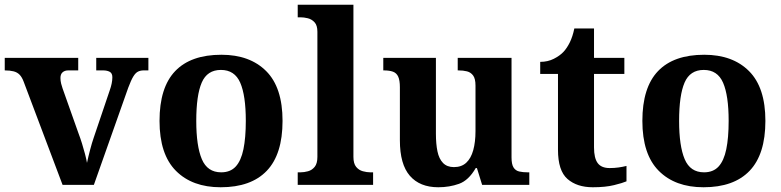

<svg xmlns="http://www.w3.org/2000/svg" viewBox="-20 -780 3296 810"><path d="M80 -435Q73 -454 63 -464.5Q53 -475 37.5 -479Q22 -483 0 -483V-536H310V-483H268Q253 -483 244 -475Q235 -467 235 -451Q235 -439 238 -427Q241 -415 244 -407L311 -218Q319 -197 326 -174.5Q333 -152 338.5 -131Q344 -110 347 -93Q352 -117 360 -147.5Q368 -178 375 -198L443 -399Q448 -413 451 -427Q454 -441 454 -454Q454 -471 443 -477Q432 -483 415 -483H386V-536H606V-483H586Q573 -483 562.5 -478Q552 -473 542.5 -457.5Q533 -442 521 -410L376 0H244Z M911 10Q791 10 722 -59.5Q653 -129 653 -270Q653 -411 719 -480Q785 -549 914 -549Q1034 -549 1103 -480Q1172 -411 1172 -270Q1172 -129 1105.5 -59.5Q1039 10 911 10ZM913 -53Q952 -53 974.5 -77.5Q997 -102 1007 -150.5Q1017 -199 1017 -270Q1017 -377 993.5 -431Q970 -485 912 -485Q854 -485 831 -431.5Q808 -378 808 -270Q808 -164 831.5 -108.5Q855 -53 913 -53Z M1236 0V-53H1248Q1263 -53 1279.5 -57.5Q1296 -62 1307.5 -76Q1319 -90 1319 -118V-646Q1319 -673 1307 -686Q1295 -699 1278.5 -703Q1262 -707 1248 -707H1236V-760H1471V-118Q1471 -90 1482.5 -76Q1494 -62 1511 -57.5Q1528 -53 1542 -53H1554V0Z M1829 10Q1751 10 1709 -38.5Q1667 -87 1667 -188V-412Q1667 -441 1660 -456.5Q1653 -472 1638 -477.5Q1623 -483 1599 -483H1597V-536H1819V-216Q1819 -173 1825.5 -141.5Q1832 -110 1849 -92.5Q1866 -75 1895 -75Q1927 -75 1947 -93.5Q1967 -112 1976.5 -146.5Q1986 -181 1986 -227V-419Q1986 -448 1976 -461.5Q1966 -475 1950 -479Q1934 -483 1914 -483H1911V-536H2138V-116Q2138 -87 2146.5 -73.5Q2155 -60 2170.5 -56.5Q2186 -53 2205 -53H2213V0H2014L1992 -71H1987Q1957 -19 1916.5 -4.5Q1876 10 1829 10Z M2481 10Q2414 10 2374 -25Q2334 -60 2334 -148V-468H2259V-519Q2291 -519 2316.5 -532Q2342 -545 2357 -561Q2372 -577 2384 -601.5Q2396 -626 2403 -660H2486V-536H2614V-468H2486V-158Q2486 -113 2501.5 -92Q2517 -71 2552 -71Q2572 -71 2589.5 -73.5Q2607 -76 2623 -80V-15Q2607 -8 2570.5 1Q2534 10 2481 10Z M2948 10Q2828 10 2759 -59.5Q2690 -129 2690 -270Q2690 -411 2756 -480Q2822 -549 2951 -549Q3071 -549 3140 -480Q3209 -411 3209 -270Q3209 -129 3142.5 -59.5Q3076 10 2948 10ZM2950 -53Q2989 -53 3011.5 -77.5Q3034 -102 3044 -150.5Q3054 -199 3054 -270Q3054 -377 3030.5 -431Q3007 -485 2949 -485Q2891 -485 2868 -431.5Q2845 -378 2845 -270Q2845 -164 2868.5 -108.5Q2892 -53 2950 -53Z"/></svg>

Font: Noto Serif Kannada
Style: Bold
Weight: 700
Version: Version 2.003